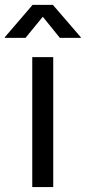

<svg xmlns="http://www.w3.org/2000/svg" viewBox="-63 -762 350 782"><path d="M68.4 0V-529.3H153.8V0ZM41 -607.9H-43.5V-610.4L69.8 -742.2H152.3L266.1 -610.4V-607.9H180.7L111.3 -693.8Z"/></svg>

Font: Inter 24pt
Style: Regular
Weight: 400
Designer: Rasmus Andersson
Foundry: rsms
Version: Version 4.001;git-66647c0bb